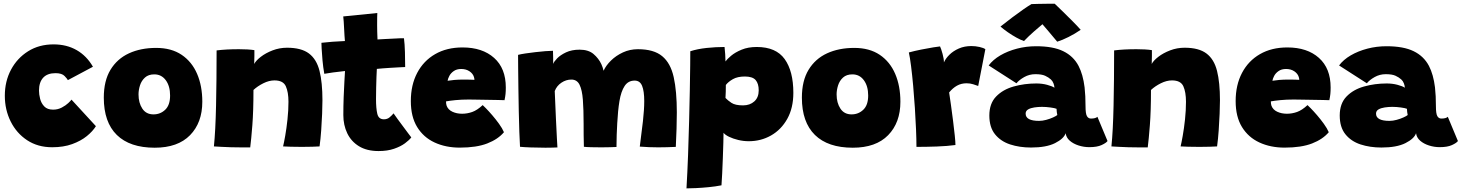

<svg xmlns="http://www.w3.org/2000/svg" viewBox="-20 -787 7872 1034"><path d="M496.5 -107.5Q479.5 -80 447.5 -54Q415.5 -28 368.8 -11Q322 6 261 6Q183.5 6 126.2 -31.8Q69 -69.5 37.5 -132.8Q6 -196 6 -271.5Q6 -349 39.2 -411.5Q72.5 -474 131.5 -511Q190.5 -548 268.5 -548Q339 -548 393 -517Q447 -486 480.5 -427.5L345.5 -355.5Q343 -361.5 328.2 -377.2Q313.5 -393 279 -393Q235 -393 212.5 -368.5Q190 -344 190 -299Q190 -279 196 -255Q202 -231 218.5 -213.8Q235 -196.5 266 -196.5Q291.5 -196.5 312.8 -207.8Q334 -219 347.8 -232Q361.5 -245 365 -250.5Z M813 8.5Q679.5 8.5 609.2 -60.2Q539 -129 539 -261Q539 -352 575 -411.2Q611 -470.5 674.5 -499.8Q738 -529 821 -529Q903 -529 958.2 -491.8Q1013.5 -454.5 1041.5 -389.2Q1069.5 -324 1069.5 -239Q1069.5 -126.5 1003.5 -59Q937.5 8.5 813 8.5ZM806.5 -171Q843.5 -171 869.8 -196Q896 -221 896 -272.5Q896 -323.5 872.8 -355Q849.5 -386.5 811 -386.5Q779.5 -386.5 760.8 -369.5Q742 -352.5 734 -327.5Q726 -302.5 726 -278.5Q726 -233 746.5 -202Q767 -171 806.5 -171Z M1327.5 7Q1308.5 7 1280.8 6.8Q1253 6.5 1224 6Q1202 5 1172.2 3.8Q1142.5 2.5 1132 1.5Q1140.5 -82 1143.5 -217.8Q1146.5 -353.5 1146.5 -515.5Q1197.5 -522 1267 -522Q1290.5 -522 1312 -520.8Q1333.5 -519.5 1350 -517Q1350 -510.5 1350 -486Q1350 -461.5 1349 -442.5Q1358 -460.5 1384.5 -481Q1411 -501.5 1448.2 -515.8Q1485.5 -530 1526 -530Q1602.5 -530 1643.8 -499Q1685 -468 1700.8 -405.2Q1716.5 -342.5 1716.5 -247Q1716.5 -217 1714.8 -174.2Q1713 -131.5 1709.8 -85.2Q1706.5 -39 1701 1.5Q1688.5 2.5 1662 3.2Q1635.5 4 1606 4Q1574 4 1545.5 3.2Q1517 2.5 1504.5 1.5Q1509 -16.5 1516 -55.8Q1523 -95 1528.2 -144Q1533.5 -193 1533.5 -239Q1533.5 -291 1519.2 -322.5Q1505 -354 1458 -354Q1429 -354 1398 -338.5Q1367 -323 1345 -302.5Q1345 -189.5 1339 -112.5Q1333 -35.5 1327.5 7Z M2195 -47Q2184 -32.5 2160.8 -15.2Q2137.5 2 2102 14.2Q2066.5 26.5 2019 26.5Q1955.5 26.5 1913.2 0.5Q1871 -25.5 1850 -69.5Q1829 -113.5 1829 -167Q1829 -216.5 1830.8 -264.2Q1832.5 -312 1834.8 -349.2Q1837 -386.5 1838 -404.5Q1805.5 -401 1773.2 -396.8Q1741 -392.5 1726.5 -389.5Q1720 -425.5 1716.8 -462Q1713.5 -498.5 1712.2 -524.8Q1711 -551 1711 -556.5Q1740.5 -560 1770.8 -562.2Q1801 -564.5 1837.5 -566Q1836.5 -573 1835.2 -596.2Q1834 -619.5 1833 -636.5Q1832.5 -653.5 1831 -671.2Q1829.5 -689 1828.5 -698.5L2012 -717Q2011 -704 2011 -651Q2011 -635.5 2011.5 -616Q2012 -596.5 2013 -574.5Q2030.5 -575.5 2052.8 -576.8Q2075 -578 2087.5 -578.5Q2117 -580.5 2133.5 -580.8Q2150 -581 2155.5 -581Q2159.5 -550.5 2160.8 -506Q2162 -461.5 2162 -426Q2157 -426 2130.5 -424.5Q2104 -423 2079 -421.5Q2062 -420.5 2040.8 -418.8Q2019.5 -417 2009.5 -416Q2008.5 -401.5 2007.5 -374.2Q2006.5 -347 2005.8 -315.2Q2005 -283.5 2005 -254Q2005 -203 2012 -173.8Q2019 -144.5 2047.5 -144.5Q2065.5 -144.5 2078 -155Q2090.5 -165.5 2099.5 -176.5Q2107.5 -164.5 2121.5 -145.5Q2135.5 -126.5 2150.8 -106Q2166 -85.5 2178.2 -69.2Q2190.5 -53 2195 -47Z M2694 -75Q2662 -37 2604.2 -14.5Q2546.5 8 2456 8Q2380 8 2320.2 -19.8Q2260.5 -47.5 2226.5 -103Q2192.5 -158.5 2192.5 -242.5Q2192.5 -329.5 2226.8 -394.5Q2261 -459.5 2323.5 -495.5Q2386 -531.5 2471 -531.5Q2578 -531.5 2641 -475.2Q2704 -419 2704 -316Q2704 -296 2702.5 -280.8Q2701 -265.5 2697 -247.5Q2689 -248 2661.8 -248.5Q2634.5 -249 2601.2 -249.5Q2568 -250 2540.5 -250.5Q2513 -251 2504.5 -251Q2466 -251 2433.2 -247.8Q2400.5 -244.5 2382 -241Q2382 -227 2385.5 -217Q2393.5 -196 2416.5 -185.2Q2439.5 -174.5 2468.5 -174.5Q2496.5 -174.5 2523.2 -184Q2550 -193.5 2579.5 -221Q2582.5 -218.5 2597.2 -203.5Q2612 -188.5 2631 -166.5Q2650 -144.5 2667.5 -120.2Q2685 -96 2694 -75ZM2390.5 -352Q2404.5 -354.5 2427 -356.5Q2449.5 -358.5 2480 -358.5Q2497.5 -358.5 2513 -358Q2528.5 -357.5 2535 -357Q2535 -363.5 2532.5 -372Q2527 -390.5 2508.5 -403Q2490 -415.5 2464 -415.5Q2439.5 -415.5 2423.5 -404.2Q2407.5 -393 2399.8 -378Q2392 -363 2390.5 -352Z M2780.5 3.5Q2778.5 -26 2776.8 -77.2Q2775 -128.5 2773.8 -189.2Q2772.5 -250 2771.8 -309.8Q2771 -369.5 2770.5 -418Q2770 -466.5 2770 -491.5Q2785 -495.5 2810 -499.2Q2835 -503 2863.5 -506.2Q2892 -509.5 2917.2 -511.5Q2942.5 -513.5 2958 -513.5Q2959 -496.5 2959 -474.8Q2959 -453 2959 -442.5Q2962.5 -454 2980 -472.2Q2997.5 -490.5 3028.2 -505Q3059 -519.5 3101.5 -519.5Q3149 -519.5 3176.5 -496Q3204 -472.5 3218.5 -441.5Q3222.5 -433 3225.5 -423.8Q3228.5 -414.5 3230.5 -406Q3243.5 -434.5 3270.5 -461Q3297.5 -487.5 3334.8 -504.8Q3372 -522 3415.5 -522Q3501 -522 3546.2 -484.5Q3591.5 -447 3608.2 -371.5Q3625 -296 3625 -181.5Q3625 -140.5 3623.5 -94.2Q3622 -48 3619.5 4Q3597 5 3572.8 5.8Q3548.5 6.5 3525 6.5Q3500 6.5 3475.2 5.5Q3450.5 4.5 3425.5 2.5Q3435.5 -72 3442.5 -134.5Q3449.5 -197 3449.5 -243Q3449.5 -296 3438 -324.5Q3426.5 -353 3398 -353Q3363 -353 3343.8 -323.8Q3324.5 -294.5 3316 -242.5Q3307.5 -190.5 3304 -122Q3302.5 -93 3301.2 -61.2Q3300 -29.5 3300 4.5Q3288.5 5 3266.2 5.8Q3244 6.5 3219 6.5Q3189.5 6.5 3162.8 5.8Q3136 5 3124.5 3.5Q3123.5 -30.5 3123.2 -59.8Q3123 -89 3123 -121Q3123 -196.5 3119 -249.5Q3115 -302.5 3101.2 -330.5Q3087.5 -358.5 3057 -358.5Q3028.5 -358.5 3003.2 -341.5Q2978 -324.5 2967.5 -296.5Q2970.5 -217 2973.8 -150Q2977 -83 2979.2 -41Q2981.5 1 2982 7Q2976 7.5 2954.8 8Q2933.5 8.5 2917.5 8.5Q2877.5 8.5 2837.8 7Q2798 5.5 2780.5 3.5Z M3677 227.5Q3682 141.5 3685.5 48Q3689 -45.5 3691.2 -135.8Q3693.5 -226 3695 -303.2Q3696.5 -380.5 3697 -435Q3697.5 -489.5 3697.5 -511Q3736 -523.5 3785.5 -528.8Q3835 -534 3882 -534Q3884 -515.5 3885.5 -494.8Q3887 -474 3887 -456Q3895 -468 3917 -486.5Q3939 -505 3974 -519.5Q4009 -534 4055.5 -534Q4159 -534 4205.8 -468.8Q4252.5 -403.5 4252.5 -287Q4252.5 -205.5 4219.8 -147Q4187 -88.5 4132.5 -57.5Q4078 -26.5 4012.5 -26.5Q3984 -26.5 3955.8 -33.2Q3927.5 -40 3906 -50.5Q3884.5 -61 3876.5 -72Q3876.5 -55.5 3875.5 -18.2Q3874.5 19 3872.8 64Q3871 109 3869.2 149Q3867.5 189 3865.5 211Q3832.5 217.5 3796.2 221Q3760 224.5 3728.2 226Q3696.5 227.5 3677 227.5ZM3981.5 -219.5Q4018.5 -219.5 4042.2 -240.8Q4066 -262 4066 -300.5Q4066 -336.5 4049.5 -355.8Q4033 -375 3991.5 -375Q3952 -375 3927 -360.8Q3902 -346.5 3889 -329.5Q3889 -317 3888.5 -293.2Q3888 -269.5 3887 -259.5Q3898.5 -247 3919 -233.2Q3939.5 -219.5 3981.5 -219.5Z M4572.5 8.5Q4439 8.5 4368.8 -60.2Q4298.5 -129 4298.5 -261Q4298.5 -352 4334.5 -411.2Q4370.5 -470.5 4434 -499.8Q4497.5 -529 4580.5 -529Q4662.5 -529 4717.8 -491.8Q4773 -454.5 4801 -389.2Q4829 -324 4829 -239Q4829 -126.5 4763 -59Q4697 8.5 4572.5 8.5ZM4566 -171Q4603 -171 4629.2 -196Q4655.5 -221 4655.5 -272.5Q4655.5 -323.5 4632.2 -355Q4609 -386.5 4570.5 -386.5Q4539 -386.5 4520.2 -369.5Q4501.5 -352.5 4493.5 -327.5Q4485.5 -302.5 4485.5 -278.5Q4485.5 -233 4506 -202Q4526.5 -171 4566 -171Z M5063.5 -451Q5072.5 -472 5093 -492.2Q5113.5 -512.5 5143.8 -525.8Q5174 -539 5211 -539Q5233.5 -539 5255.5 -534Q5277.5 -529 5286.5 -522L5248 -324Q5237.5 -328 5221 -333.2Q5204.5 -338.5 5185.5 -338.5Q5156.5 -338.5 5133.5 -325.5Q5110.5 -312.5 5091.5 -289Q5095.5 -263.5 5101.2 -222.5Q5107 -181.5 5112.5 -137.5Q5118 -93.5 5121.8 -57.8Q5125.5 -22 5125.5 -6Q5081 0 5025 2Q4969 4 4915.5 4Q4915.5 -35 4913.2 -89.8Q4911 -144.5 4907 -205.5Q4903 -266.5 4897.8 -325Q4892.5 -383.5 4886.5 -430.8Q4880.5 -478 4874.5 -504.5Q4905.5 -513 4941.8 -520.2Q4978 -527.5 5006.5 -532Q5035 -536.5 5042.5 -537Q5048.5 -524.5 5056 -497.2Q5063.5 -470 5063.5 -451Z M5532.5 7.5Q5471 7.5 5420 -9.2Q5369 -26 5338.5 -64Q5308 -102 5308 -165Q5308 -229.5 5344.5 -267.2Q5381 -305 5439 -321.2Q5497 -337.5 5561 -337.5Q5592 -337.5 5619.2 -330.2Q5646.5 -323 5658.5 -314.5Q5658.5 -325 5653.5 -338Q5648.5 -351 5639.5 -359Q5627 -370.5 5608.5 -379Q5590 -387.5 5556 -387.5Q5523.5 -387.5 5496 -372Q5468.5 -356.5 5454 -338.5L5304.5 -434.5Q5327.5 -465.5 5367.2 -488.8Q5407 -512 5456.8 -525Q5506.5 -538 5560 -538Q5651.5 -538 5706.2 -511.2Q5761 -484.5 5788.5 -432Q5812.5 -386 5821 -316.5Q5823.5 -293.5 5824.8 -268.2Q5826 -243 5826 -215.5Q5826 -174 5833.8 -161.2Q5841.5 -148.5 5855 -148.5Q5880.5 -148.5 5890 -158L5944.5 -27.5Q5937 -17 5912.5 -5.8Q5888 5.5 5846.5 5.5Q5817 5.5 5788.8 -3.5Q5760.5 -12.5 5741.2 -29.2Q5722 -46 5719 -69.5Q5709 -40 5661.8 -16.2Q5614.5 7.5 5532.5 7.5ZM5576 -136Q5594 -136 5614.2 -141.5Q5634.5 -147 5651 -154.5Q5667.5 -162 5674 -167.5Q5672.5 -173 5671.2 -184.2Q5670 -195.5 5670 -201Q5661 -205 5637.2 -208.2Q5613.5 -211.5 5591.5 -211.5Q5571 -211.5 5550.8 -208.5Q5530.5 -205.5 5517 -197.8Q5503.5 -190 5503.5 -175Q5503.5 -136 5576 -136ZM5660 -767Q5679 -749 5704.8 -723.8Q5730.5 -698.5 5756.2 -672.8Q5782 -647 5800 -626.5Q5769 -605 5734.5 -587.8Q5700 -570.5 5673.5 -562.5Q5651 -590 5628.2 -616.5Q5605.5 -643 5594 -656.5Q5577.5 -643 5548.8 -617.8Q5520 -592.5 5494.5 -566Q5477.5 -571.5 5454 -584.5Q5430.5 -597.5 5407.5 -613.5Q5384.5 -629.5 5368 -644Q5398.5 -668.5 5431.5 -693.2Q5464.5 -718 5492.2 -737.2Q5520 -756.5 5535 -765Q5545.5 -765.5 5570.5 -766Q5595.5 -766.5 5621.5 -766.8Q5647.5 -767 5660 -767Z M6161 7Q6142 7 6114.2 6.8Q6086.5 6.5 6057.5 6Q6035.5 5 6005.8 3.8Q5976 2.5 5965.5 1.5Q5974 -82 5977 -217.8Q5980 -353.5 5980 -515.5Q6031 -522 6100.5 -522Q6124 -522 6145.5 -520.8Q6167 -519.5 6183.5 -517Q6183.5 -510.5 6183.5 -486Q6183.5 -461.5 6182.5 -442.5Q6191.5 -460.5 6218 -481Q6244.5 -501.5 6281.8 -515.8Q6319 -530 6359.5 -530Q6436 -530 6477.2 -499Q6518.5 -468 6534.2 -405.2Q6550 -342.5 6550 -247Q6550 -217 6548.2 -174.2Q6546.5 -131.5 6543.2 -85.2Q6540 -39 6534.5 1.5Q6522 2.5 6495.5 3.2Q6469 4 6439.5 4Q6407.5 4 6379 3.2Q6350.5 2.5 6338 1.5Q6342.5 -16.5 6349.5 -55.8Q6356.5 -95 6361.8 -144Q6367 -193 6367 -239Q6367 -291 6352.8 -322.5Q6338.5 -354 6291.5 -354Q6262.5 -354 6231.5 -338.5Q6200.5 -323 6178.5 -302.5Q6178.5 -189.5 6172.5 -112.5Q6166.5 -35.5 6161 7Z M7136 -75Q7104 -37 7046.2 -14.5Q6988.5 8 6898 8Q6822 8 6762.2 -19.8Q6702.5 -47.5 6668.5 -103Q6634.5 -158.5 6634.5 -242.5Q6634.5 -329.5 6668.8 -394.5Q6703 -459.5 6765.5 -495.5Q6828 -531.5 6913 -531.5Q7020 -531.5 7083 -475.2Q7146 -419 7146 -316Q7146 -296 7144.5 -280.8Q7143 -265.5 7139 -247.5Q7131 -248 7103.8 -248.5Q7076.5 -249 7043.2 -249.5Q7010 -250 6982.5 -250.5Q6955 -251 6946.5 -251Q6908 -251 6875.2 -247.8Q6842.5 -244.5 6824 -241Q6824 -227 6827.5 -217Q6835.5 -196 6858.5 -185.2Q6881.5 -174.5 6910.5 -174.5Q6938.5 -174.5 6965.2 -184Q6992 -193.5 7021.5 -221Q7024.5 -218.5 7039.2 -203.5Q7054 -188.5 7073 -166.5Q7092 -144.5 7109.5 -120.2Q7127 -96 7136 -75ZM6832.5 -352Q6846.5 -354.5 6869 -356.5Q6891.5 -358.5 6922 -358.5Q6939.5 -358.5 6955 -358Q6970.5 -357.5 6977 -357Q6977 -363.5 6974.5 -372Q6969 -390.5 6950.5 -403Q6932 -415.5 6906 -415.5Q6881.5 -415.5 6865.5 -404.2Q6849.5 -393 6841.8 -378Q6834 -363 6832.5 -352Z M7419.5 7.5Q7358 7.5 7307 -9.2Q7256 -26 7225.5 -64Q7195 -102 7195 -165Q7195 -229.5 7231.5 -267.2Q7268 -305 7326 -321.2Q7384 -337.5 7448 -337.5Q7479 -337.5 7506.2 -330.2Q7533.5 -323 7545.5 -314.5Q7545.5 -325 7540.5 -338Q7535.5 -351 7526.5 -359Q7514 -370.5 7495.5 -379Q7477 -387.5 7443 -387.5Q7410.5 -387.5 7383 -372Q7355.5 -356.5 7341 -338.5L7191.5 -434.5Q7214.5 -465.5 7254.2 -488.8Q7294 -512 7343.8 -525Q7393.5 -538 7447 -538Q7538.5 -538 7593.2 -511.2Q7648 -484.5 7675.5 -432Q7699.5 -386 7708 -316.5Q7710.5 -293.5 7711.8 -268.2Q7713 -243 7713 -215.5Q7713 -174 7720.8 -161.2Q7728.5 -148.5 7742 -148.5Q7767.5 -148.5 7777 -158L7831.5 -27.5Q7824 -17 7799.5 -5.8Q7775 5.5 7733.5 5.5Q7704 5.5 7675.8 -3.5Q7647.5 -12.5 7628.2 -29.2Q7609 -46 7606 -69.5Q7596 -40 7548.8 -16.2Q7501.5 7.5 7419.5 7.5ZM7463 -136Q7481 -136 7501.2 -141.5Q7521.5 -147 7538 -154.5Q7554.5 -162 7561 -167.5Q7559.5 -173 7558.2 -184.2Q7557 -195.5 7557 -201Q7548 -205 7524.2 -208.2Q7500.5 -211.5 7478.5 -211.5Q7458 -211.5 7437.8 -208.5Q7417.5 -205.5 7404 -197.8Q7390.5 -190 7390.5 -175Q7390.5 -136 7463 -136Z"/></svg>

Font: Grandstander Black
Style: Regular
Weight: 900
Designer: Tyler Finck
Foundry: Etcetera Type Co
Version: Version 1.200; ttfautohint (v1.8.3)